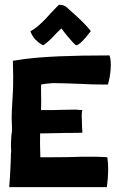

<svg xmlns="http://www.w3.org/2000/svg" viewBox="-20 -768 494 790"><path d="M153 -421H152Q149 -421 149 -417V-409V-387Q150 -352 149 -315H193Q212 -316 233 -316Q257 -317 289 -317Q317 -315 318 -315Q319 -315 319 -313Q315 -309 317 -268Q317 -257 317.5 -246.5Q318 -236 318.5 -230.5Q319 -225 319 -224Q319 -223 318 -222Q311 -221 252 -221Q246 -221 225 -220.5Q204 -220 201 -220Q194 -220 176 -219.5Q158 -219 150 -219H145Q144 -181 146 -121H197Q229 -121 257 -121.5Q285 -122 297.5 -122.5Q310 -123 311 -123Q382 -124 421 -121Q422 -121 422 -119Q429 -70 420 0Q420 2 418 2H314H20Q18 2 18 0Q21 -30 24 -99Q24 -101 24.5 -116.5Q25 -132 25 -137Q27 -145 25 -166Q25 -189 26 -194Q26 -211 29 -226Q30 -227 29 -254Q28 -272 28 -283Q28 -308 31 -354Q34 -400 34 -419Q35 -444 33 -516Q31 -518 34 -518L81 -525Q192 -540 429 -540Q430 -540 431 -539Q438 -520 435 -480Q432 -445 424 -421Q424 -420 423 -420Q359 -420 308 -423Q234 -426 198 -426Q166 -424 153 -421ZM148 -587 139 -593 124 -607Q112 -621 105 -639H106Q105 -639 106 -640Q131 -652 168 -691L190 -715L214 -740L222 -748Q224 -749 236 -747Q248 -745 259 -734L289 -707Q333 -667 353 -641Q354 -640 353 -639Q328 -607 319 -599Q298 -578 291 -583Q284 -588 269 -606Q261 -614 244 -636Q244 -637 240 -641.5Q236 -646 235 -648L233 -651L230 -648H229L206 -625Q190 -607 179 -598L166 -587Q164 -586 161 -584Q160 -583 159 -582H158Q156 -582 148 -587Z"/></svg>

Font: Tovari Sans
Style: Bold
Weight: 700
Designer: Verneri Kontto, Denis Ignatov
Foundry: Verneri Kontto
Version: Version 1.10 May 7, 2019